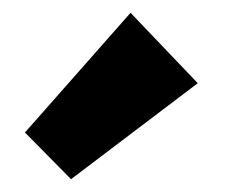

<svg xmlns="http://www.w3.org/2000/svg" viewBox="-20 -758 357 300"><path d="M19 -551 184 -738 289 -628 91 -478Z"/></svg>

Font: Ysabeau Heavy
Style: Regular
Weight: 800
Designer: Christian Thalmann (Catharsis Fonts)
Version: Version 0.003